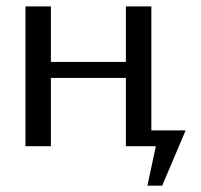

<svg xmlns="http://www.w3.org/2000/svg" viewBox="-20 -460 633 604"><path d="M456.1 -49.8H564L490.2 124H443.8L470.2 0H376V-214.8H140.1V0H60.1V-439.9H140.1V-265.1H376V-439.9H456.1Z"/></svg>

Font: Pfennig
Style: Medium
Weight: 500
Version: Version 20120410 ; ttfautohint (v0.8)